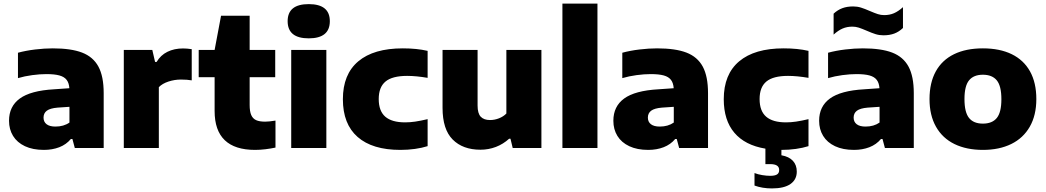

<svg xmlns="http://www.w3.org/2000/svg" viewBox="-20 -828 5851 1074"><path d="M560 -307V0H398.5L385 -50.5H376.5Q350.5 -19.5 311.8 -4.5Q273 10.5 225.5 10.5Q163.5 10.5 119.5 -10.2Q75.5 -31 53 -67.8Q30.5 -104.5 30.5 -152.5Q30.5 -233 91 -277Q151.5 -321 282 -328.5L368 -334.5Q366 -364 352.8 -381.2Q339.5 -398.5 312.2 -406Q285 -413.5 239.5 -413.5Q203.5 -413.5 160.5 -407.8Q117.5 -402 80.5 -391V-533Q124.5 -545 176.5 -551.2Q228.5 -557.5 275 -557.5Q377.5 -557.5 439.2 -533.8Q501 -510 530.5 -455.5Q560 -401 560 -307ZM368.5 -142.5V-230.5L302 -226Q260.5 -222.5 242 -208.8Q223.5 -195 223.5 -170Q223.5 -146.5 240.5 -133.2Q257.5 -120 290 -120Q336.5 -120 368.5 -142.5Z M672.5 -548.5H832L847.5 -481.5H856Q878.5 -519.5 916.5 -538.2Q954.5 -557 1004 -557Q1025.5 -557 1052.5 -553V-378.5Q1028 -383 992 -383Q956.5 -383 922.2 -371.8Q888 -360.5 868.5 -340.5V0H672.5Z M1521 -153.5V-2.5Q1495.5 3 1465 6.8Q1434.5 10.5 1407 10.5Q1180.5 10.5 1180.5 -207V-396H1091.5V-548.5H1180.5L1216.5 -740H1376.5V-548.5H1519.5V-396H1376.5V-240.5Q1376.5 -205 1385.2 -184.8Q1394 -164.5 1412.5 -156Q1431 -147.5 1463 -147.5Q1485.5 -147.5 1521 -153.5Z M1609 0V-548.5H1805.5V0ZM1589 -709.5Q1589 -805 1707 -805Q1825 -805 1825 -709.5Q1825 -613.5 1707 -613.5Q1589 -613.5 1589 -709.5Z M1898 -273Q1898 -412.5 1984.2 -485Q2070.5 -557.5 2233 -557.5Q2311 -557.5 2372 -543.5V-392.5Q2308.5 -403.5 2257.5 -403.5Q2174.5 -403.5 2136.5 -372Q2098.5 -340.5 2098.5 -274Q2098.5 -207 2135.2 -175.2Q2172 -143.5 2246 -143.5Q2274 -143.5 2302.8 -147.8Q2331.5 -152 2372 -161.5V-10.5Q2340.5 -0.5 2301.2 5Q2262 10.5 2219.5 10.5Q2063 10.5 1980.5 -61.8Q1898 -134 1898 -273Z M2455.5 -224.5V-548.5H2651.5V-237.5Q2651.5 -193.5 2669.2 -175Q2687 -156.5 2721 -156.5Q2746.5 -156.5 2771.2 -166.2Q2796 -176 2812.5 -193V-548.5H3008.5V0H2848L2835.5 -52H2828Q2795 -22 2754 -6.2Q2713 9.5 2667.5 9.5Q2569 9.5 2512.2 -47.5Q2455.5 -104.5 2455.5 -224.5Z M3126 0V-808H3322V0Z M3940.5 -307V0H3779L3765.5 -50.5H3757Q3731 -19.5 3692.2 -4.5Q3653.5 10.5 3606 10.5Q3544 10.5 3500 -10.2Q3456 -31 3433.5 -67.8Q3411 -104.5 3411 -152.5Q3411 -233 3471.5 -277Q3532 -321 3662.5 -328.5L3748.5 -334.5Q3746.5 -364 3733.2 -381.2Q3720 -398.5 3692.8 -406Q3665.5 -413.5 3620 -413.5Q3584 -413.5 3541 -407.8Q3498 -402 3461 -391V-533Q3505 -545 3557 -551.2Q3609 -557.5 3655.5 -557.5Q3758 -557.5 3819.8 -533.8Q3881.5 -510 3911 -455.5Q3940.5 -401 3940.5 -307ZM3749 -142.5V-230.5L3682.5 -226Q3641 -222.5 3622.5 -208.8Q3604 -195 3604 -170Q3604 -146.5 3621 -133.2Q3638 -120 3670.5 -120Q3717 -120 3749 -142.5Z M4229 -274Q4229 -207 4265.8 -175.2Q4302.5 -143.5 4376.5 -143.5Q4404.5 -143.5 4433.2 -147.8Q4462 -152 4502.5 -161.5V-10.5Q4471 -0.5 4432 5Q4393 10.5 4351 10.5V40.5Q4393.5 48 4415.2 71.5Q4437 95 4437 132Q4437 176.5 4401.8 201.2Q4366.5 226 4298 226Q4244.5 226 4200.5 210V140Q4219.5 147.5 4243.8 151.5Q4268 155.5 4288.5 155.5Q4314 155.5 4326.2 148Q4338.5 140.5 4338.5 123Q4338.5 106 4325.8 98Q4313 90 4288.5 90H4261.5V3.5Q4147 -15.5 4087.8 -85.5Q4028.5 -155.5 4028.5 -273Q4028.5 -412.5 4114.8 -485Q4201 -557.5 4363.5 -557.5Q4441.5 -557.5 4502.5 -543.5V-392.5Q4439 -403.5 4388 -403.5Q4305 -403.5 4267 -372Q4229 -340.5 4229 -274Z M5091.5 -307V0H4930L4916.5 -50.5H4908Q4882 -19.5 4843.2 -4.5Q4804.5 10.5 4757 10.5Q4695 10.5 4651 -10.2Q4607 -31 4584.5 -67.8Q4562 -104.5 4562 -152.5Q4562 -233 4622.5 -277Q4683 -321 4813.5 -328.5L4899.5 -334.5Q4897.5 -364 4884.2 -381.2Q4871 -398.5 4843.8 -406Q4816.5 -413.5 4771 -413.5Q4735 -413.5 4692 -407.8Q4649 -402 4612 -391V-533Q4656 -545 4708 -551.2Q4760 -557.5 4806.5 -557.5Q4909 -557.5 4970.8 -533.8Q5032.5 -510 5062 -455.5Q5091.5 -401 5091.5 -307ZM4900 -142.5V-230.5L4833.5 -226Q4792 -222.5 4773.5 -208.8Q4755 -195 4755 -170Q4755 -146.5 4772 -133.2Q4789 -120 4821.5 -120Q4868 -120 4900 -142.5ZM4828.5 -656Q4800.5 -668 4783.5 -673.5Q4766.5 -679 4748 -679Q4718 -679 4693.5 -668.5Q4669 -658 4643 -634.5V-751.5Q4665.5 -772.5 4691.8 -782.2Q4718 -792 4752.5 -792Q4775.5 -792 4796.2 -785.5Q4817 -779 4845.5 -766.5Q4873.5 -754.5 4890.5 -749Q4907.5 -743.5 4926 -743.5Q4956 -743.5 4980.5 -754Q5005 -764.5 5031 -788V-671.5Q5008.5 -650 4982.2 -640.2Q4956 -630.5 4921.5 -630.5Q4898.5 -630.5 4877.8 -637Q4857 -643.5 4828.5 -656Z M5179.5 -273.5Q5179.5 -365 5214.5 -428.5Q5249.5 -492 5316.5 -524.8Q5383.5 -557.5 5478 -557.5Q5572.5 -557.5 5639.5 -524.8Q5706.5 -492 5741.8 -428.5Q5777 -365 5777 -274Q5777 -183.5 5740.5 -119.5Q5704 -55.5 5636.8 -22.5Q5569.5 10.5 5478 10.5Q5386.5 10.5 5319.2 -22.2Q5252 -55 5215.8 -119Q5179.5 -183 5179.5 -273.5ZM5581.5 -273Q5581.5 -347 5555.8 -378.5Q5530 -410 5478 -410Q5426.5 -410 5400.8 -378.8Q5375 -347.5 5375 -274Q5375 -200 5400.5 -168.2Q5426 -136.5 5478 -136.5Q5530 -136.5 5555.8 -168Q5581.5 -199.5 5581.5 -273Z"/></svg>

Font: Encode Sans Semi Expanded ExBd
Style: Regular
Weight: 800
Width: 6
Designer: Multiple Designers
Foundry: Impallari Type
Version: Version 2.000